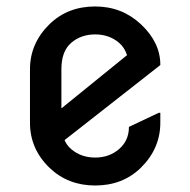

<svg xmlns="http://www.w3.org/2000/svg" viewBox="-20 -567 592 597"><path d="M478.5 -216.3V-185.5Q478.5 -105 418 -45.4Q361.3 9.8 275.9 9.8Q191.4 9.8 133.8 -45.4Q73.2 -104 73.2 -185.5V-351.6Q73.2 -432.1 133.8 -491.7Q190.4 -546.9 275.9 -546.9Q358.9 -546.9 418 -491.7Q478.5 -435.1 478.5 -365.7V-364.7L180.7 -131.3Q188 -114.7 201.2 -103.5Q231.9 -77.1 275.9 -77.1Q319.8 -77.1 350.3 -103.5Q380.9 -129.9 380.9 -172.4L473.6 -216.3ZM170.9 -230 375 -395.5Q367.2 -419.4 350.6 -433.6Q319.8 -460 275.9 -460Q231.9 -460 201.4 -433.8Q170.9 -407.7 170.9 -351.6Z"/></svg>

Font: Nova Round
Style: Book
Weight: 400
Version: Version 2.000